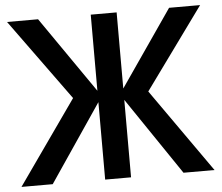

<svg xmlns="http://www.w3.org/2000/svg" viewBox="-52 -798 989 857"><g transform="rotate(-5 442.5 -369.5)"><path d="M274 -375 10 -739H149L385 -398V-739H501V-398L736 -739H875L611 -375L875 0H736L501 -347V0H385V-347L150 0H10Z"/></g></svg>

Font: Involve SemiBold
Style: Regular
Weight: 600
Designer: Stefan Peev
Foundry: Context Ltd.
Version: Version 1.001